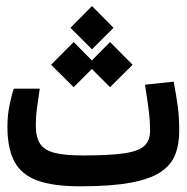

<svg xmlns="http://www.w3.org/2000/svg" viewBox="-20 -622 626 644"><path d="M248.5 2.9Q158.7 2.9 105.2 -16.6Q51.8 -36.1 28.3 -80.1Q4.9 -124 4.9 -197.3Q4.9 -234.9 12 -269.5Q19 -304.2 26.4 -324.7H113.3Q106.9 -281.7 103.5 -256.3Q100.1 -231 100.1 -200.7Q100.1 -162.1 114.3 -140.1Q128.4 -118.2 162.8 -109.4Q197.3 -100.6 258.3 -100.6Q348.6 -100.6 397.5 -107.9Q446.3 -115.2 464.8 -133.3Q483.4 -151.4 483.4 -183.1Q483.4 -215.8 479 -251Q474.6 -286.1 466.3 -337.9L562.5 -348.1Q571.8 -299.3 576.4 -263.7Q581.1 -228 581.1 -182.1Q581.1 -136.7 567.1 -102.1Q553.2 -67.4 517.1 -43.9Q481 -20.5 416 -8.8Q351.1 2.9 248.5 2.9ZM349.1 -329.6 288.1 -390.6 227.1 -329.6 151.4 -404.8 227.1 -481 288.1 -419.4 349.1 -481 424.8 -404.8ZM288.6 -456.5 216.3 -528.8 288.6 -601.6 360.8 -528.8Z"/></svg>

Font: Cascadia Code NF
Style: Regular
Weight: 400
Monospace: yes
Designer: Aaron Bell
Foundry: Saja Typeworks
Version: Version 2404.023; ttfautohint (v1.8.4)